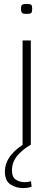

<svg xmlns="http://www.w3.org/2000/svg" viewBox="-20 -738 272 978"><path d="M116 -667Q99 -667 93 -672Q87 -677 87 -693Q87 -709 92.5 -713.5Q98 -718 116 -718Q134 -718 139 -713.5Q144 -709 144 -693Q144 -677 139 -672Q134 -667 116 -667ZM95 0V-532H137V0ZM96 220Q62 220 33.5 201.5Q5 183 5 136Q5 90 36.5 51.5Q68 13 115 -11L136 0Q99 20 70 53Q41 86 41 129Q41 165 61 177.5Q81 190 105 190Q123 190 138 185L141 213Q123 220 96 220Z"/></svg>

Font: Georama Extended ExtraLight
Style: Regular
Weight: 200
Width: 7
Designer: Jean-Baptiste Levee
Foundry: Production Type
Version: Version 1.000